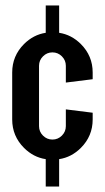

<svg xmlns="http://www.w3.org/2000/svg" viewBox="-20 -679 382 699"><path d="M195.3 -99.6V0H146.5V-99.6Q101.6 -106.4 67.4 -140.6Q24.4 -183.6 24.4 -244.1V-415Q24.4 -475.6 67.4 -518.6Q101.6 -552.7 146.5 -559.6V-659.2H195.3V-559.6Q240.2 -552.7 274.4 -518.6Q317.4 -475.6 317.4 -415V-390.6L219.7 -378.4V-439.5Q219.7 -459.5 205.3 -473.9Q190.9 -488.3 170.9 -488.3Q150.9 -488.3 136.5 -473.9Q122.1 -459.5 122.1 -439.5V-219.7Q122.1 -199.7 136.5 -185.3Q150.9 -170.9 170.9 -170.9Q190.9 -170.9 205.3 -185.3Q219.7 -199.7 219.7 -219.7V-280.8L317.4 -268.6V-244.1Q317.4 -183.6 274.4 -140.6Q240.2 -106.4 195.3 -99.6Z"/></svg>

Font: Alegre Sans
Style: Regular
Weight: 400
Width: 3
Designer: GrandChaos9000
Version: Version 1.2.6 - August 1, 2014